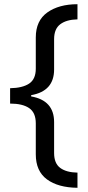

<svg xmlns="http://www.w3.org/2000/svg" viewBox="-20 -734 420 912"><path d="M348 158Q256 157 203 118Q150 79 150 -1V-148Q150 -199 118.5 -220.5Q87 -242 28 -242V-315Q87 -316 118.5 -337Q150 -358 150 -408V-556Q150 -636 205 -675Q260 -714 348 -714V-642Q296 -641 266.5 -619Q237 -597 237 -548V-404Q237 -301 128 -282V-276Q237 -257 237 -154V-7Q237 42 266 63.5Q295 85 348 86Z"/></svg>

Font: Noto Sans Tifinagh Rhissa Ixa
Style: Regular
Weight: 400
Designer: JamraPatel
Foundry: JamraPatel LLC
Version: Version 2.006; ttfautohint (v1.8.4.7-5d5b)